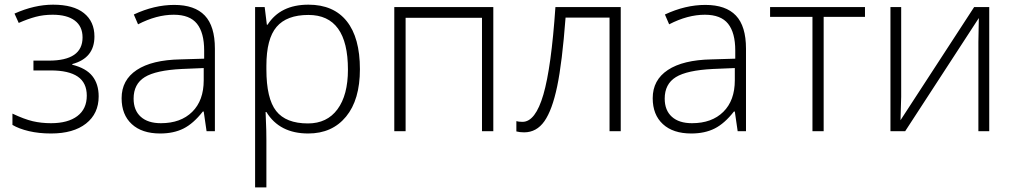

<svg xmlns="http://www.w3.org/2000/svg" viewBox="-20 -561 4339 821"><path d="M33.2 -26.9V-75.2Q83.5 -51.3 120.1 -42.7Q156.7 -34.2 198.2 -34.2Q270.5 -34.2 310.8 -64.7Q351.1 -95.2 351.1 -151.9Q351.1 -207 312.5 -233.4Q273.9 -259.8 196.8 -259.8H123V-301.8H189Q333 -301.8 333 -400.9Q333 -448.2 299.8 -473.1Q266.6 -498 205.1 -498Q166 -498 132.3 -489Q98.6 -480 60.1 -462.9L42 -502.9Q127 -541 207 -541Q293.9 -541 338.9 -504.9Q383.8 -468.8 383.8 -404.8Q383.8 -312.5 289.1 -287.1V-284.2Q348.1 -269.5 375 -235.6Q401.9 -201.7 401.9 -148.9Q401.9 -75.2 347.9 -32.7Q293.9 9.8 198.2 9.8Q146.5 9.8 103.8 -0.2Q61 -10.3 33.2 -26.9Z M500 -141.1Q500 -218.8 564.7 -261.7Q629.4 -304.7 752 -307.1L853 -310.1V-345.2Q853 -420.9 822.3 -459.5Q791.5 -498 723.1 -498Q649.4 -498 570.3 -457L552.2 -499Q639.6 -540 725.1 -540Q812.5 -540 855.7 -494.6Q898.9 -449.2 898.9 -353V0H863.3L851.1 -84H847.2Q807.1 -32.7 764.9 -11.5Q722.7 9.8 665 9.8Q586.9 9.8 543.5 -30.3Q500 -70.3 500 -141.1ZM551.3 -139.2Q551.3 -89.4 581.8 -61.8Q612.3 -34.2 668 -34.2Q752.9 -34.2 802 -82.8Q851.1 -131.3 851.1 -217.8V-270L758.3 -266.1Q646.5 -260.7 598.9 -231.2Q551.3 -201.7 551.3 -139.2Z M1070.8 240.2V-530.8H1111.8L1121.1 -455.1H1124Q1178.7 -541 1298.8 -541Q1406.2 -541 1462.6 -470.5Q1519 -399.9 1519 -265.1Q1519 -134.3 1459.7 -62.3Q1400.4 9.8 1297.9 9.8Q1175.3 9.8 1119.1 -82H1115.7L1117.2 -41Q1119.1 -4.9 1119.1 38.1V240.2ZM1119.1 -264.2Q1119.1 -139.6 1160.9 -86.4Q1202.6 -33.2 1296.9 -33.2Q1378.4 -33.2 1423.1 -93.8Q1467.8 -154.3 1467.8 -263.2Q1467.8 -497.1 1298.8 -497.1Q1206.1 -497.1 1162.6 -446Q1119.1 -395 1119.1 -279.8Z M1666 0V-530.8H2089.4V0H2041V-484.9H1714.4V0Z M2188 1V-43Q2197.3 -40 2214.4 -40Q2269.5 -40 2303.5 -156.5Q2337.4 -272.9 2355 -530.8H2634.3V0H2586.4V-485.8H2398.4Q2383.8 -293 2362.5 -191.7Q2341.3 -90.3 2307.9 -42.7Q2274.4 4.9 2221.2 4.9Q2202.1 4.9 2188 1Z M2771 -141.1Q2771 -218.8 2835.7 -261.7Q2900.4 -304.7 3022.9 -307.1L3124 -310.1V-345.2Q3124 -420.9 3093.3 -459.5Q3062.5 -498 2994.1 -498Q2920.4 -498 2841.3 -457L2823.2 -499Q2910.6 -540 2996.1 -540Q3083.5 -540 3126.7 -494.6Q3169.9 -449.2 3169.9 -353V0H3134.3L3122.1 -84H3118.2Q3078.1 -32.7 3035.9 -11.5Q2993.7 9.8 2936 9.8Q2857.9 9.8 2814.5 -30.3Q2771 -70.3 2771 -141.1ZM2822.3 -139.2Q2822.3 -89.4 2852.8 -61.8Q2883.3 -34.2 2939 -34.2Q3023.9 -34.2 3073 -82.8Q3122.1 -131.3 3122.1 -217.8V-270L3029.3 -266.1Q2917.5 -260.7 2869.9 -231.2Q2822.3 -201.7 2822.3 -139.2Z M3272.9 -488.8V-530.8H3678.7V-488.8H3502V0H3454.1V-488.8Z M3787.6 0V-530.8H3833.5V-147L3830.6 -46.9L4145.5 -530.8H4210V0H4163.6V-381.3L4165.5 -483.9L3850.6 0Z"/></svg>

Font: Open Sans Light
Style: Regular
Weight: 300
Foundry: Ascender Corporation
Version: Version 1.10